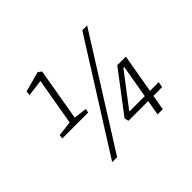

<svg xmlns="http://www.w3.org/2000/svg" viewBox="-140 -827 1041 1041"><g transform="rotate(-45 380.5 -306.5)"><path d="M291 -296 287 -273H88L92 -296L178 -306L225 -577L129 -565L132 -590L248 -622L268 -607L216 -305ZM668 -87H601L586 0H546L561 -87H410L404 -111L580 -343H646L607 -119H674ZM567 -119 600 -309H593L452 -124V-119ZM580 -611H617L227 9H189Z"/></g></svg>

Font: Grenze ExtraLight
Style: Italic
Weight: 275
Italic angle: -10°
Designer: Renata Polastri
Foundry: Omnibus-Type
Version: Version 1.002; ttfautohint (v1.8)